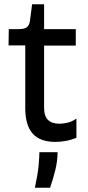

<svg xmlns="http://www.w3.org/2000/svg" viewBox="-20 -653 410 897"><path d="M239 10Q167 10 132.5 -29Q98 -68 98 -148V-441H20L21 -517H69Q94 -517 105.5 -526Q117 -535 120 -556L130 -633H186V-517H334V-440H186V-150Q186 -110 204.5 -92.5Q223 -75 258 -75Q276 -75 296.5 -80Q317 -85 337 -99V-9Q309 2 284 6Q259 10 239 10ZM143 224Q157 159 160.5 119Q164 79 164 58H249Q249 97 239 139Q229 181 214 224Z"/></svg>

Font: Bricolage Grotesque 16pt
Style: Regular
Weight: 400
Version: Version 1.001;gftools[0.9.33.dev8+g029e19f]